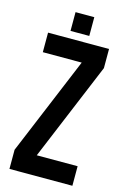

<svg xmlns="http://www.w3.org/2000/svg" viewBox="-126 -891 622 949"><g transform="rotate(15 185.0 -416.5)"><path d="M345 -700V-602L136 -100H345V0H23V-98L232 -600H33V-700ZM234 -833V-737H138V-833Z"/></g></svg>

Font: SVN-Bebas Neue
Style: Bold
Weight: 700
Designer: Ryoichi Tsunekawa
Foundry: Ryoichi Tsunekawa
Version: Version 1.300; ttfautohint (v1.7.9-c794)